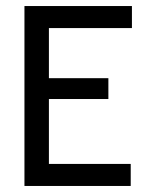

<svg xmlns="http://www.w3.org/2000/svg" viewBox="-20 -616 486 636"><path d="M417 -523V-596H61V0H413V-73H142V-288H339V-357H142V-523Z"/></svg>

Font: linja pona
Style: Regular
Weight: 400
Foundry: jan Same & David A Roberts
Version: Version 4.9